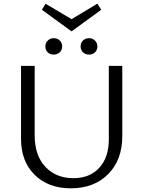

<svg xmlns="http://www.w3.org/2000/svg" viewBox="-20 -1015 777 1041"><path d="M529 -962 368 -845 207 -962 227 -995 368 -911 508 -995ZM271 -808Q291 -808 304 -795.5Q317 -783 317 -763Q317 -744 304 -731.5Q291 -719 271 -719Q251 -719 238.5 -731.5Q226 -744 226 -763Q226 -782 239 -795Q252 -808 271 -808ZM417 -763Q417 -783 430 -795.5Q443 -808 463 -808Q482 -808 495 -795Q508 -782 508 -763Q508 -744 495.5 -731.5Q483 -719 463 -719Q443 -719 430 -731.5Q417 -744 417 -763ZM570 -658H643V-277Q643 -148 566.5 -71Q490 6 364 6Q242 6 168 -67Q94 -140 94 -262V-658H168V-282Q168 -172 226 -110.5Q284 -49 378 -49Q467 -49 518.5 -105.5Q570 -162 570 -259Z"/></svg>

Font: EauTestSC
Style: Regular
Weight: 400
Designer: Christian Thalmann (Catharsis Fonts)
Version: Version 0.001;PS 000.001;hotconv 1.0.88;makeotf.lib2.5.64775